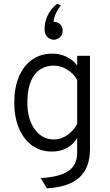

<svg xmlns="http://www.w3.org/2000/svg" viewBox="-20 -816 600 1049"><path d="M236.5 213 202 157Q306 151 353.8 118.2Q401.5 85.5 401.5 19V-61.5Q355.5 12 262.5 12Q201 12 155 -21.5Q109 -55 83.5 -115.2Q58 -175.5 58 -256Q58 -337.5 83.5 -397.5Q109 -457.5 155.8 -490.2Q202.5 -523 266 -523Q307.5 -523 343.5 -505.8Q379.5 -488.5 401.5 -458.5V-511H471.5V-1.5Q471.5 101 413.8 153.5Q356 206 236.5 213ZM275 -54Q312.5 -54 346.8 -77.2Q381 -100.5 401.5 -138.5V-379.5Q382 -414.5 347 -436Q312 -457.5 276 -457.5Q205 -457.5 167.2 -405.5Q129.5 -353.5 129.5 -256Q129.5 -165 169.8 -109.5Q210 -54 275 -54ZM274.5 -599Q254.5 -599 239 -614Q223.5 -629 223.5 -657.5Q223.5 -699 242.2 -735.2Q261 -771.5 293 -796L312.5 -786.5Q300 -771.5 288 -748.2Q276 -725 272.5 -697Q295.5 -697 309 -683Q322.5 -669 322.5 -648.5Q322.5 -626.5 308 -612.8Q293.5 -599 274.5 -599Z"/></svg>

Font: Overpass Light
Style: Regular
Weight: 300
Designer: Delve Withrington, Dave Bailey, Thomas Jockin
Foundry: Delve Fonts LLC
Version: Version 4.000; ttfautohint (v1.8.3)